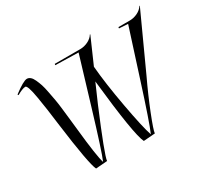

<svg xmlns="http://www.w3.org/2000/svg" viewBox="-122 -757 1004 940"><g transform="rotate(-30 379.5 -287.0)"><path d="M759 -578 615 -263Q576 -181 543.5 -99Q511 -17 510 0L445 5Q419 -46 385 -366L340 -263Q242 -30 240 0L175 5Q156 -33 125 -270Q117 -332 112.5 -364Q108 -396 101 -437.5Q94 -479 87.5 -497Q81 -515 75 -515Q59 -515 26 -496L23 -501Q81 -545 101 -545Q111 -545 120 -537.5Q129 -530 136.5 -513.5Q144 -497 149.5 -480.5Q155 -464 160.5 -435Q166 -406 170 -384.5Q174 -363 178 -326.5Q182 -290 184.5 -269Q187 -248 191 -209Q208 -44 221 -6Q240 -49 306 -268L385 -530L255 -533L256 -540H400Q423 -540 444.5 -550.5Q466 -561 477 -579L479 -578L415 -432Q423 -335 448.5 -195Q474 -55 491 -6Q513 -55 581 -268L665 -530L615 -533L616 -540H680Q703 -540 724.5 -550.5Q746 -561 757 -579Z"/></g></svg>

Font: Kleymissky
Style: Regular
Weight: 500
Italic angle: -8°
Designer: gluk
Foundry: gluk
Version: Version 0.283